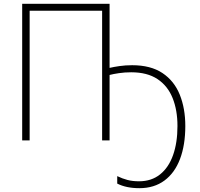

<svg xmlns="http://www.w3.org/2000/svg" viewBox="-20 -734 1045 1004"><path d="M553 -714V-379Q574 -384 605 -388.5Q636 -393 671 -393Q768 -393 829.5 -352Q891 -311 920 -239Q949 -167 949 -75Q949 24 921.5 97Q894 170 840 210Q786 250 709 250Q640 250 593 226V187Q620 200 646.5 207Q673 214 707 214Q772 214 817 178Q862 142 885 77Q908 12 908 -75Q908 -158 882.5 -221.5Q857 -285 803.5 -320.5Q750 -356 666 -356Q632 -356 602 -351.5Q572 -347 553 -342V0H514V-678H135V0H96V-714Z"/></svg>

Font: Noto Sans Disp ExtLt
Style: Regular
Weight: 200
Designer: Monotype Design Team
Foundry: Monotype Imaging Inc.
Version: Version 2.000;GOOG;noto-source:20170915:90ef993387c0